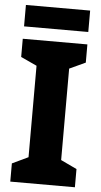

<svg xmlns="http://www.w3.org/2000/svg" viewBox="-59 -920 502 956"><g transform="rotate(5 191.5 -441.5)"><path d="M352 -883H31V-776H352ZM353 0V-91L273 -129V-586L353 -623V-714H30V-623L110 -586V-129L30 -91V0Z"/></g></svg>

Font: Noto Sans Gujarati UI SemiCondensed ExtraBold
Style: Regular
Weight: 800
Width: 4
Designer: Jelle Bosma - Monotype Design Team, Universal Thirst
Foundry: Monotype Imaging Inc.
Version: Version 2.106